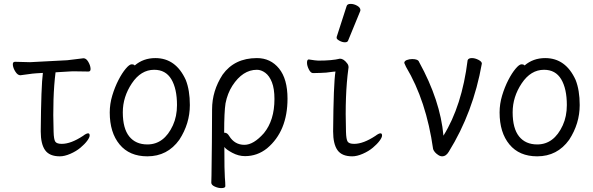

<svg xmlns="http://www.w3.org/2000/svg" viewBox="-20 -784 3040 985"><path d="M287 18Q234 18 211.5 -13.5Q189 -45 189 -110Q191 -343 200 -410L167 -408Q149 -407 122.5 -403Q96 -399 85 -398H84Q71 -398 59.5 -415.5Q48 -433 46 -450Q44 -467 57 -467L134 -465L325 -475Q346 -477 370.5 -480.5Q395 -484 407 -485H409Q422 -485 432.5 -467.5Q443 -450 444.5 -433.5Q446 -417 434 -417L369 -418Q359 -418 349 -418Q339 -418 331 -417L265 -413Q249 -285 255 -108Q256 -69 263.5 -57.5Q271 -46 297 -46Q344 -46 406 -87Q423 -100 432 -100Q440 -100 440 -89Q440 -79 427.5 -62Q415 -45 393 -26.5Q371 -8 341 5Q311 18 287 18Z M736 18Q644 18 593.5 -43Q543 -104 543 -207Q543 -251 556 -294Q569 -337 587.5 -373Q606 -409 625 -431.5Q644 -454 655 -454Q668 -454 671 -448Q715 -486 777 -486Q882 -486 933 -374Q954 -321 954 -245Q954 -150 900 -67Q839 18 736 18ZM736 -43Q822 -43 867 -141Q888 -187 888 -245Q888 -329 859 -377.5Q830 -426 771 -426Q703 -426 656.5 -356.5Q610 -287 610 -208Q610 -125 643 -84Q676 -43 736 -43Z M1115 181Q1099 181 1081.5 173Q1064 165 1064 153Q1064 141 1065 115Q1066 89 1067 -53.5Q1068 -196 1068 -223Q1068 -318 1122 -401Q1183 -486 1298 -486Q1368 -486 1411.5 -432.5Q1455 -379 1455 -278Q1455 -111 1350 -23Q1300 17 1237 17Q1204 17 1172 0Q1140 -17 1131 -30Q1131 96 1133.5 125Q1136 154 1136 171Q1136 181 1115 181ZM1234 -41Q1281 -41 1334 -101Q1388 -167 1388 -276Q1388 -329 1375 -362Q1362 -395 1341 -410.5Q1320 -426 1298 -426Q1225 -426 1172 -344Q1147 -305 1137 -254Q1130 -210 1130 -103H1133Q1146 -103 1156 -86Q1184 -41 1234 -41Z M1787 18Q1734 18 1711.5 -13.5Q1689 -45 1689 -110Q1691 -356 1701 -417L1689 -416Q1650 -410 1624.5 -410Q1599 -410 1586 -409Q1574 -409 1564.5 -428Q1555 -447 1555 -462Q1555 -479 1564 -479Q1602 -473 1613 -473Q1684 -473 1724 -483Q1743 -483 1761 -459Q1771 -447 1767 -430Q1749 -297 1755 -108Q1756 -69 1763.5 -57.5Q1771 -46 1797 -46Q1844 -46 1906 -87Q1923 -100 1932 -100Q1940 -100 1940 -89Q1940 -79 1927.5 -62Q1915 -45 1893 -26.5Q1871 -8 1841 5Q1811 18 1787 18ZM1766 -576Q1763 -567 1749.5 -567Q1736 -567 1721.5 -575Q1707 -583 1707 -589.5Q1707 -596 1708 -597L1758 -752Q1761 -764 1778.5 -764Q1796 -764 1812.5 -754.5Q1829 -745 1829 -732Q1829 -729 1828 -727Z M2249 18Q2238 18 2228 11Q2208 -2 2202 -19Q2167 -267 2063 -441L2054 -461Q2054 -471 2067 -476Q2080 -481 2095 -481Q2125 -481 2130 -466Q2239 -268 2255 -88Q2350 -241 2379 -475Q2383 -486 2401 -486Q2417 -486 2434.5 -477Q2452 -468 2452 -458Q2408 -208 2282 -5Q2268 18 2249 18Z M2736 18Q2644 18 2593.5 -43Q2543 -104 2543 -207Q2543 -251 2556 -294Q2569 -337 2587.5 -373Q2606 -409 2625 -431.5Q2644 -454 2655 -454Q2668 -454 2671 -448Q2715 -486 2777 -486Q2882 -486 2933 -374Q2954 -321 2954 -245Q2954 -150 2900 -67Q2839 18 2736 18ZM2736 -43Q2822 -43 2867 -141Q2888 -187 2888 -245Q2888 -329 2859 -377.5Q2830 -426 2771 -426Q2703 -426 2656.5 -356.5Q2610 -287 2610 -208Q2610 -125 2643 -84Q2676 -43 2736 -43Z"/></svg>

Font: LXGW WenKai Mono TC
Style: Regular
Weight: 400
Designer: LXGW / Fontworks Inc.
Foundry: LXGW / Fontworks Inc.
Version: Version 1.330